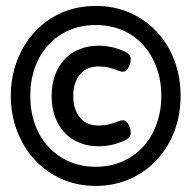

<svg xmlns="http://www.w3.org/2000/svg" viewBox="-20 -610 640 641"><path d="M299.8 -590.3Q360.8 -590.3 413.1 -567.6Q465.3 -544.9 503.9 -503.4Q542 -462.4 562.5 -407.5Q583 -352.5 583 -290Q583 -227.5 562.5 -172.6Q542 -117.7 503.9 -76.7Q465.3 -35.2 412.8 -12.2Q360.4 10.7 299.8 10.7Q238.3 10.7 186.3 -12.2Q134.3 -35.2 95.7 -76.7Q57.6 -118.2 36.9 -172.9Q16.1 -227.5 16.1 -290Q16.1 -352.5 36.9 -407.2Q57.6 -461.9 95.7 -503.4Q134.3 -544.9 186.3 -567.6Q238.3 -590.3 299.8 -590.3ZM141.1 -459.5Q111.8 -427.2 96.4 -384Q81.1 -340.8 81.1 -290Q81.1 -239.3 96.4 -196Q111.8 -152.8 141.1 -120.6Q170.4 -88.4 210.9 -70.8Q251.5 -53.2 299.8 -53.2Q348.1 -53.2 388.4 -70.8Q428.7 -88.4 458.5 -120.6Q487.3 -152.8 502.9 -196.3Q518.6 -239.7 518.6 -290Q518.6 -340.3 502.9 -383.8Q487.3 -427.2 458.5 -459.5Q429.2 -491.7 388.7 -509Q348.1 -526.4 299.8 -526.4Q251 -526.4 210.7 -509Q170.4 -491.7 141.1 -459.5ZM249 -215.3Q270.5 -190.9 308.6 -190.9Q326.7 -190.9 342.8 -194.6Q358.9 -198.2 377 -205.6Q384.3 -208.5 389.6 -208.5Q404.3 -208.5 412.6 -186.5Q416.5 -174.8 416.5 -167.5Q416.5 -158.7 411.9 -152.6Q407.2 -146.5 397.5 -141.6Q377 -131.8 354 -126.7Q331.1 -121.6 308.6 -121.6Q274.9 -121.6 246.3 -133.1Q217.8 -144.5 196.8 -166Q175.3 -188 163.8 -219.5Q152.3 -251 152.3 -289.6Q152.3 -328.1 163.8 -359.6Q175.3 -391.1 196.8 -413.1Q217.8 -434.6 246.3 -446Q274.9 -457.5 308.6 -457.5Q331.1 -457.5 354 -452.4Q377 -447.3 397.5 -437.5Q407.2 -432.6 411.9 -426.5Q416.5 -420.4 416.5 -411.6Q416.5 -404.3 412.6 -392.6Q404.3 -370.6 389.6 -370.6Q384.3 -370.6 377 -373.5Q358.9 -380.9 342.8 -384.5Q326.7 -388.2 308.6 -388.2Q271 -388.2 249 -363.8Q224.6 -336.9 224.6 -289.6Q224.6 -242.2 249 -215.3Z"/></svg>

Font: Courier Prime Medium
Style: Regular
Weight: 500
Designer: Alan Dague-Greene
Foundry: Quote-Unquote Apps
Version: Version 1.202